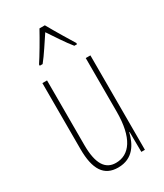

<svg xmlns="http://www.w3.org/2000/svg" viewBox="-193 -841 794 928"><g transform="rotate(-30 204.0 -376.5)"><path d="M219 -763H189C165 -719 121 -644 100 -613V-606H116C143 -639 179 -696 204 -733C231 -693 265 -640 293 -606H308V-613C296 -632 245 -716 219 -763ZM337 -527H311V-228C311 -82 261 -15 185 -15C127 -15 95 -60 95 -167V-527H69V-159C69 -45 105 10 183 10C268 10 300 -54 314 -112H316L317 0H337Z"/></g></svg>

Font: Noto Sans Gurmukhi UI ExtraCondensed Thin
Style: Regular
Weight: 100
Width: 2
Designer: Jelle Bosma - Monotype Design Team
Foundry: Monotype Imaging Inc.
Version: Version 2.004